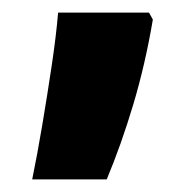

<svg xmlns="http://www.w3.org/2000/svg" viewBox="-20 -150 310 304"><path d="M222 -119Q210 -48 191 15.5Q172 79 149 134H31Q39 95 47 47.5Q55 0 62 -47Q69 -94 72 -130H216Z"/></svg>

Font: Noto Sans Gujarati UI Condensed ExtraBold
Style: Regular
Weight: 800
Width: 3
Designer: Jelle Bosma - Monotype Design Team, Universal Thirst
Foundry: Monotype Imaging Inc.
Version: Version 2.106; ttfautohint (v1.8.4.7-5d5b)